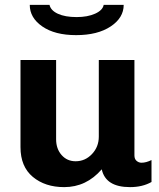

<svg xmlns="http://www.w3.org/2000/svg" viewBox="-20 -757 652 787"><path d="M292 -613Q205 -613 153.5 -648.5Q102 -684 102 -737H183Q188 -714 217.5 -700.5Q247 -687 294 -687Q339 -687 370 -701Q401 -715 405 -737H487Q487 -684 433.5 -648.5Q380 -613 292 -613ZM210 -511V-186Q210 -147 232.5 -121.5Q255 -96 290 -96Q329 -96 357 -125.5Q385 -155 385 -197V-511H531V-120Q531 -105 540 -97.5Q549 -90 560 -90Q579 -90 601 -101V-11Q564 10 513 10Q413 10 397 -63Q334 10 243 10Q165 10 114.5 -32Q64 -74 64 -154V-511Z"/></svg>

Font: Chivo
Style: Bold
Weight: 700
Designer: Hector Gatti
Foundry: Omnibus-Type
Version: Version 1.007;PS 001.007;hotconv 1.0.88;makeotf.lib2.5.64775